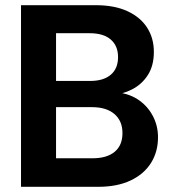

<svg xmlns="http://www.w3.org/2000/svg" viewBox="-20 -720 667 740"><path d="M61 0V-700H349Q421 -700 471 -677Q521 -654 547 -613.5Q573 -573 573 -520Q573 -467 550 -431Q527 -395 489 -375.5Q451 -356 407 -353L423 -364Q471 -362 508.5 -338.5Q546 -315 567.5 -276Q589 -237 589 -191Q589 -135 562 -92Q535 -49 483.5 -24.5Q432 0 358 0ZM196 -110H337Q392 -110 422 -135Q452 -160 452 -207Q452 -254 421 -280.5Q390 -307 335 -307H196ZM196 -408H327Q379 -408 407 -432Q435 -456 435 -500Q435 -543 407 -567.5Q379 -592 325 -592H196Z"/></svg>

Font: DM Sans 28pt
Style: Bold
Weight: 700
Version: Version 4.004;gftools[0.9.30]